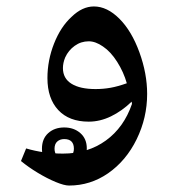

<svg xmlns="http://www.w3.org/2000/svg" viewBox="-20 -512 527 595"><path d="M194 63Q179 63 152.5 52Q126 41 97 23.5Q68 6 45 -13L61 -52Q115 -36 175 -36Q252 -36 308 -76.5Q364 -117 389 -190L388 -197Q358 -168 324 -151.5Q290 -135 255 -135Q194 -135 160.5 -171Q127 -207 127 -270Q127 -325 147.5 -377Q168 -429 202 -460Q235 -492 271 -492Q312 -492 350 -454Q388 -416 412 -350Q436 -284 436 -221Q436 -147 403.5 -80.5Q371 -14 315 25Q260 63 194 63ZM276 -236Q300 -236 322.5 -240Q345 -244 373 -254Q363 -289 343 -320.5Q323 -352 299 -368Q276 -384 255 -384Q231 -384 211.5 -370Q192 -356 182 -334Q175 -317 175 -301Q175 -269 201.5 -252.5Q228 -236 276 -236ZM179 15Q149 15 129.5 -3Q110 -21 110 -51Q110 -82 129.5 -99.5Q149 -117 179 -117Q209 -117 229 -99.5Q249 -82 249 -52Q249 -21 229.5 -3Q210 15 179 15ZM179 -21Q193 -21 201 -29.5Q209 -38 209 -51Q209 -81 179 -81Q166 -81 157.5 -73.5Q149 -66 149 -51Q149 -38 156.5 -29.5Q164 -21 179 -21Z"/></svg>

Font: Noto Naskh Arabic UI Semi
Style: Bold
Weight: 700
Designer: Monotype Design Team, David Williams, Mohamad Dakak and Nizar Qandah
Foundry: Monotype Imaging Inc.
Version: Version 2.014; ttfautohint (v1.8.4.7-5d5b)